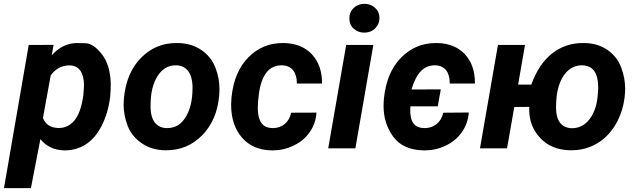

<svg xmlns="http://www.w3.org/2000/svg" viewBox="-54 -758 3252 981"><path d="M508.8 -262.7C510.7 -284.7 511.7 -304.2 511.7 -321.3C511.7 -325.7 511.7 -330.1 511.7 -334C509.8 -396 494.6 -445.3 465.8 -481.9C437 -518.1 409.7 -536.6 382.8 -537.1C356.4 -537.6 342.3 -538.1 340.8 -538.1C291 -538.1 247.6 -517.1 210.4 -475.6L219.7 -528.8L92.8 -528.3L-33.7 203.1H104L152.3 -46.9C182.1 -10.3 222.2 8.8 273.4 10.3C275.4 10.3 276.9 10.3 278.8 10.3C316.9 10.3 351.6 0 383.8 -20C416 -40.5 443.4 -72.3 465.3 -115.2C487.3 -158.2 502 -207.5 508.8 -262.7ZM372.1 -272.9C363.8 -212.9 348.6 -169.4 326.7 -143.1C305.2 -117.2 278.3 -104 246.6 -104C245.6 -104 244.1 -104 243.2 -104C203.6 -105.5 177.7 -122.6 165.5 -155.3L205.1 -373C230 -406.7 261.7 -423.8 299.8 -423.8C301.3 -423.8 302.7 -423.8 304.2 -423.8C351.1 -422.4 375 -383.3 375 -324.7C375 -323.2 375 -321.3 375 -319.8Z M854.5 -538.1C851.6 -538.1 849.1 -538.1 846.7 -538.1C776.4 -538.1 716.3 -513.2 666.5 -462.4C616.7 -412.1 587.4 -343.3 579.1 -255.9C578.1 -245.1 577.6 -234.4 577.6 -223.6C577.6 -187 584.5 -150.4 598.6 -114.3C612.8 -78.1 636.7 -48.8 670.4 -25.9C704.1 -2.9 743.7 9.3 789.6 9.8C791.5 9.8 793 9.8 794.9 9.8C867.7 9.8 928.7 -15.6 979 -66.9C1029.3 -118.2 1058.6 -186 1065.9 -270C1066.9 -281.2 1067.4 -292 1067.4 -302.7C1067.4 -339.8 1060.5 -376.5 1046.4 -413.1C1032.2 -449.2 1008.8 -479 975.1 -502.4C941.4 -525.4 900.9 -537.6 854.5 -538.1ZM715.3 -205.6C715.3 -210.4 715.3 -215.3 715.3 -220.2C715.3 -280.8 726.6 -330.1 750 -367.7C773.4 -405.3 804.7 -424.3 843.8 -424.3C845.2 -424.3 846.2 -424.3 847.7 -424.3C898.9 -422.9 927.2 -382.8 929.7 -320.3C929.7 -316.4 929.7 -312 929.7 -308.1C929.7 -248 918.5 -199.2 895.5 -161.1C872.6 -122.6 840.8 -103.5 800.3 -103.5C798.8 -103.5 797.9 -103.5 796.4 -103.5C745.6 -105 716.8 -143.1 715.3 -205.6Z M1336.9 -103.5C1291.5 -104.5 1267.1 -133.3 1263.7 -190.4C1263.2 -195.8 1263.2 -201.2 1263.2 -206.5C1263.2 -227.5 1265.1 -252.4 1269 -280.3C1282.7 -376.5 1321.3 -424.3 1384.8 -424.3C1386.2 -424.3 1387.2 -424.3 1388.7 -424.3C1438 -421.9 1462.9 -387.7 1462.9 -331.1H1591.3C1591.3 -332 1591.3 -333.5 1591.3 -334.5C1591.3 -394.5 1574.2 -442.9 1539.6 -480.5C1504.9 -517.6 1457.5 -536.6 1397.9 -538.1C1395 -538.1 1392.6 -538.1 1390.1 -538.1C1321.3 -538.1 1262.7 -513.7 1214.4 -464.4C1166 -415 1137.7 -347.2 1128.9 -261.2L1127 -229C1127 -226.6 1127 -224.1 1127 -221.7C1127 -153.3 1145.5 -97.7 1182.1 -55.2C1218.8 -12.7 1269.5 9.3 1333.5 10.3C1335.4 10.3 1337.9 10.3 1339.8 10.3C1376.5 10.3 1411.6 2.4 1445.3 -13.7C1479.5 -29.8 1507.3 -52.7 1528.3 -82.5C1549.3 -112.3 1560.5 -145.5 1563 -182.6L1433.6 -182.1C1423.3 -133.8 1388.2 -103.5 1340.3 -103.5C1338.9 -103.5 1337.9 -103.5 1336.9 -103.5Z M1731 -662.6C1731.4 -640.6 1739.3 -623 1754.4 -610.4C1769.5 -597.7 1787.1 -591.3 1806.2 -591.3C1807.1 -591.3 1808.1 -591.3 1809.1 -591.3C1832 -591.8 1850.1 -599.6 1864.3 -614.3C1877.9 -628.9 1884.8 -646 1884.8 -665C1884.8 -665.5 1884.8 -666.5 1884.8 -667.5C1884.3 -688.5 1876.5 -705.6 1861.3 -718.8C1846.2 -731.9 1829.1 -738.3 1809.6 -738.3C1808.6 -738.3 1807.6 -738.3 1806.6 -738.3C1785.6 -738.3 1767.6 -731.4 1752.9 -717.3C1738.3 -703.1 1731 -686 1731 -665.5C1731 -664.6 1731 -663.6 1731 -662.6ZM1853.5 -528.3H1714.8L1623 0H1761.7Z M2112.3 -103.5C2069.8 -104.5 2046.4 -128.4 2043 -175.3C2042.5 -181.6 2042 -188.5 2042 -194.8C2042 -201.7 2042.5 -208 2043 -214.8H2182.6L2198.2 -301.3L2048.3 -300.8C2075.2 -390.1 2114.3 -424.3 2167.5 -424.3C2168.5 -424.3 2169.9 -424.3 2171.4 -424.3C2218.8 -422.4 2243.7 -388.7 2243.7 -335.4C2243.7 -334 2243.7 -332.5 2243.7 -331.1H2372.6C2372.6 -332 2372.6 -333.5 2372.6 -334.5C2372.6 -395 2355.5 -443.8 2321.3 -481C2286.6 -517.6 2240.2 -536.6 2181.2 -538.1C2178.2 -538.1 2175.8 -538.1 2172.9 -538.1C2103.5 -538.1 2043.9 -513.2 1995.1 -463.4C1945.8 -413.6 1917 -344.2 1907.7 -255.4C1906.2 -241.7 1905.8 -228.5 1905.8 -215.8C1905.8 -156.7 1922.4 -104.5 1955.1 -59.6C1988.3 -14.6 2039.6 8.8 2109.4 10.3C2111.8 10.3 2113.8 10.3 2116.2 10.3C2153.3 10.3 2189 2.4 2222.7 -13.7C2256.8 -29.8 2284.7 -52.7 2305.7 -82.5C2326.7 -112.3 2338.4 -145.5 2341.3 -183.1L2210.9 -182.1C2199.7 -131.8 2162.1 -103.5 2115.7 -103.5C2114.3 -103.5 2113.3 -103.5 2112.3 -103.5Z M2628.4 -528.3H2490.2L2398.4 0H2536.6L2573.7 -211.4L2650.4 -211.9C2649.9 -207 2649.9 -202.1 2649.9 -197.8C2649.9 -141.1 2668.9 -92.8 2706.5 -52.7C2744.1 -12.2 2794.9 8.3 2858.4 9.8C2860.8 9.8 2863.8 9.8 2866.2 9.8C2901.9 9.8 2934.6 3.4 2964.8 -9.3C3012.7 -29.3 3051.8 -62 3081.5 -106.4C3111.3 -150.9 3129.9 -201.7 3137.2 -259.8L3138.2 -270C3139.6 -282.2 3140.1 -294.4 3140.1 -306.2C3140.1 -341.8 3133.3 -377.9 3119.6 -414.1C3106 -450.2 3082.5 -480 3049.8 -502.9C3016.6 -525.9 2977.1 -537.6 2930.7 -538.1C2928.2 -538.1 2925.3 -538.1 2922.9 -538.1C2864.7 -538.1 2813 -520.5 2767.6 -485.4C2722.2 -450.2 2686.5 -397 2660.6 -325.7H2593.3ZM2787.1 -205.6C2787.1 -207.5 2787.1 -209.5 2787.1 -211.9C2787.1 -227.1 2788.1 -244.6 2790 -265.6C2796.4 -314.9 2811 -354 2834 -382.3C2856.9 -410.2 2885.3 -424.3 2919.4 -424.3C2920.4 -424.3 2921.9 -424.3 2922.9 -424.3C2976.1 -421.9 3002.4 -384.3 3002.4 -312C3002.4 -309.1 3002.4 -305.7 3002.4 -302.7L2999 -259.8C2992.7 -210.4 2978 -172.4 2954.6 -144.5C2931.2 -116.7 2902.8 -103 2869.1 -103C2868.2 -103 2866.7 -103 2865.7 -103C2813.5 -105 2787.1 -143.6 2787.1 -205.6Z"/></svg>

Font: Roboto
Style: Bold Italic
Weight: 700
Italic angle: -12°
Designer: Google
Version: Version 2.137; 2017